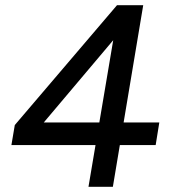

<svg xmlns="http://www.w3.org/2000/svg" viewBox="-20 -720 665 740"><path d="M104 -195 37 -238 431 -700 483 -644ZM24 -161 37 -238 98 -248H594L580 -161ZM321 0 429 -640 431 -700H532L415 0Z"/></svg>

Font: Figtree Light Medium
Style: Italic
Weight: 500
Italic angle: -9.5°
Version: Version 2.000